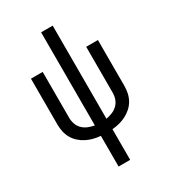

<svg xmlns="http://www.w3.org/2000/svg" viewBox="-225 -849 1049 1177"><g transform="rotate(-30 300.0 -260.0)"><path d="M259 215V-2Q233 -4 208 -10.5Q183 -17 160.5 -28.5Q138 -40 118.5 -57.5Q99 -75 86.5 -97Q74 -119 68.5 -144Q63 -169 63 -195V-520H146V-195Q146 -172 153.5 -150.5Q161 -129 177.5 -113Q194 -97 215 -88.5Q236 -80 259 -76V-735H341V-76Q364 -80 385 -88.5Q406 -97 422.5 -113Q439 -129 446.5 -150.5Q454 -172 454 -195V-520H537V-195Q537 -169 531.5 -144Q526 -119 513.5 -97Q501 -75 481.5 -57.5Q462 -40 439.5 -28.5Q417 -17 392 -10.5Q367 -4 341 -2V215Z"/></g></svg>

Font: Iosevka Custom Extended
Style: Regular
Weight: 400
Width: 7
Monospace: yes
Designer: Belleve Invis
Foundry: Belleve Invis
Version: Version 11.2.4; ttfautohint (v1.8.4)